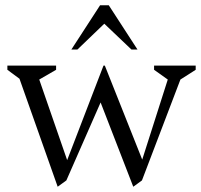

<svg xmlns="http://www.w3.org/2000/svg" viewBox="-20 -699 764 729"><path d="M199 10 54 -400 8 -434V-450H193V-434L129 -397L235 -91L373 -450H378L520 -93L617 -397L565 -434V-450H723V-434L665 -397L519 -14L486 10L362 -310L232 -14ZM251 -511 360 -679H393L502 -511H479L376 -609L274 -511Z"/></svg>

Font: Ancizar Serif Light
Style: Regular
Weight: 300
Designer: Cesar Puertas, Viviana Monsalve, Julian Moncada, Julian Prieto, Jose Castro, Felipe Aragon, Mariel Hernandez, Sara Alarc
Version: Version 8.100